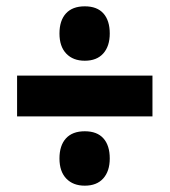

<svg xmlns="http://www.w3.org/2000/svg" viewBox="-20 -656 536 607"><path d="M248 -464Q211 -464 189.5 -486.5Q168 -509 168 -550Q168 -591 188.5 -613.5Q209 -636 248 -636Q287 -636 307 -613.5Q327 -591 327 -550Q327 -510 306.5 -487Q286 -464 248 -464ZM34 -288V-417H462V-288ZM248 -69Q211 -69 189.5 -91.5Q168 -114 168 -155Q168 -196 188.5 -218.5Q209 -241 248 -241Q287 -241 307 -218.5Q327 -196 327 -155Q327 -115 306.5 -92Q286 -69 248 -69Z"/></svg>

Font: Noto Sans Malayalam ExtraCondensed Black
Style: Regular
Weight: 900
Width: 2
Designer: Jelle Bosma - Monotype Design Team
Foundry: Monotype Imaging Inc.
Version: Version 2.104; ttfautohint (v1.8.4.7-5d5b)